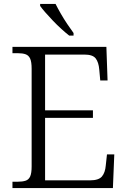

<svg xmlns="http://www.w3.org/2000/svg" viewBox="-20 -951 646 971"><path d="M43 0V-32H70Q93 -32 109 -37Q125 -42 132.5 -58.5Q140 -75 140 -109V-603Q140 -638 132.5 -654.5Q125 -671 109.5 -676.5Q94 -682 70 -682H43V-714H518L524 -544H487L482 -599Q479 -636 464 -655.5Q449 -675 407 -675H208V-393H450V-355H208V-39H436Q479 -39 495.5 -58.5Q512 -78 515 -115L521 -170H558L551 0ZM330 -771Q312 -785 290.5 -804.5Q269 -824 248 -846Q227 -868 209.5 -888Q192 -908 183 -921V-931H261Q272 -909 287.5 -882Q303 -855 320.5 -829Q338 -803 352 -784V-771Z"/></svg>

Font: Noto Serif Kannada Light
Style: Regular
Weight: 300
Version: Version 2.003